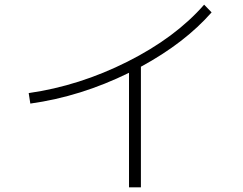

<svg xmlns="http://www.w3.org/2000/svg" viewBox="-20 -761 1040 823"><path d="M103 -362Q320 -393 526 -496.5Q732 -600 855 -741L887 -708Q772 -577 584 -475V42H533V-449Q326 -347 110 -317Z"/></svg>

Font: Mplus 1p Light
Style: Regular
Weight: 300
Version: Version 1.061